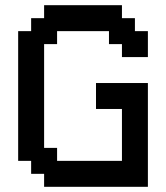

<svg xmlns="http://www.w3.org/2000/svg" viewBox="-20 -720 640 740"><path d="M350 -300H450V-100H200V-150H150V-550H200V-600H400V-550H450V-500H550V-600H500V-650H450V-700H150V-650H100V-600H50V-100H100V-50H150V0H550V-400H350Z"/></svg>

Font: Matrix Sans Video
Style: Regular
Weight: 400
Designer: Brad Neil
Version: Version 1.100